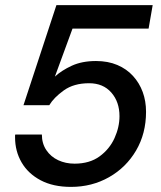

<svg xmlns="http://www.w3.org/2000/svg" viewBox="-20 -720 630 752"><path d="M258 12Q188 12 139 -14Q90 -40 64.5 -84Q39 -128 39 -182Q39 -185 39 -188.5Q39 -192 40 -193H144Q144 -158 161.5 -132Q179 -106 208 -92.5Q237 -79 272 -79Q331 -79 370 -107.5Q409 -136 428.5 -179Q448 -222 448 -265Q448 -321 416 -357.5Q384 -394 329 -394Q269 -394 230 -366Q191 -338 173 -308H72L201 -700H578L562 -608H264L195 -420Q221 -444 261 -462.5Q301 -481 356 -481Q403 -481 439.5 -465.5Q476 -450 501 -422.5Q526 -395 539 -359.5Q552 -324 552 -282Q552 -197 513 -130.5Q474 -64 407 -26Q340 12 258 12Z"/></svg>

Font: Rethink Sans Medium
Style: Italic
Weight: 500
Italic angle: -10°
Designer: The Rethink Sans project authors (Hans Thiessen). DM Sans designed by Colophon Foundry.
Foundry: Rethink Communications LLC
Version: Version 1.001